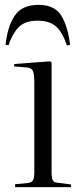

<svg xmlns="http://www.w3.org/2000/svg" viewBox="-20 -769 345 789"><path d="M42 0V-12L95 -17Q110 -19 115.5 -28Q121 -37 121 -63V-430Q121 -467 114.5 -479Q108 -491 87 -492L38 -496L39 -506L186 -517L192 -512V-61Q192 -37 197 -28Q202 -19 217 -18L272 -11V0ZM138 -749Q205 -749 232 -704.5Q259 -660 268 -585L255 -582Q238 -634 211.5 -659Q185 -684 134 -684Q82 -684 56 -656.5Q30 -629 15 -583L3 -585Q10 -657 39.5 -703Q69 -749 138 -749Z"/></svg>

Font: Literata 72pt Light
Style: Regular
Weight: 300
Designer: Latin by Veronika Burian and Jose Scaglione. Greek by Irene Vlachou. Cyrillic by Vera Evstafieva.
Foundry: TypeTogether
Version: Version 3.002